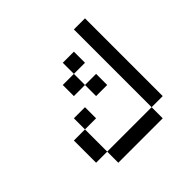

<svg xmlns="http://www.w3.org/2000/svg" viewBox="-132 -820 764 764"><g transform="rotate(-45 250.0 -438.0)"><path d="M187.5 -375V-437.5H125V-375H62.5Q62.5 -375 62.5 -250H125V-187.5H375V-250H125Q125 -250 125 -375ZM312.5 -437.5V-500H250V-437.5ZM312.5 -562.5V-625H250V-562.5H187.5V-500H250V-562.5ZM375 -250H437.5V-687.5H375Z"/></g></svg>

Font: CalcUnifontExMono
Style: Regular
Weight: 500
Version: Version 15.0.06